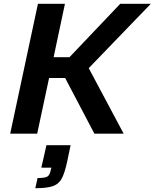

<svg xmlns="http://www.w3.org/2000/svg" viewBox="-20 -708 819 1017"><path d="M34 0 181 -688H324L264 -405H348L617 -688H779L450 -347L635 0H480L325 -295H240L177 0ZM167 289 179 235Q216 235 229.5 228Q243 221 248 196L252 180H199L226 61H354L336 147Q324 204 308.5 235Q293 266 261 277.5Q229 289 167 289Z"/></svg>

Font: Saira SemiBold
Style: Italic
Weight: 600
Italic angle: -12°
Designer: Hector Gatti with collaboration of the Omnibus-Type team
Foundry: Omnibus-Type
Version: Version 1.100; ttfautohint (v1.8.3)